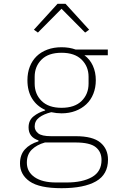

<svg xmlns="http://www.w3.org/2000/svg" viewBox="-20 -776 640 1008"><path d="M324 -756 448 -620 427 -605 303 -730 179 -605 158 -620 282 -756ZM303 212Q187 212 136 176.5Q85 141 85 82Q85 37 110.5 8.5Q136 -20 182 -34V-39Q130 -56 130 -107Q130 -144 156 -165Q182 -186 217 -196V-199Q173 -219 148.5 -258.5Q124 -298 124 -355Q124 -394 136.5 -426Q149 -458 172 -480.5Q195 -503 228.5 -515.5Q262 -528 303 -528Q344 -528 377 -516H546V-486H423Q452 -465 467.5 -431Q483 -397 483 -355Q483 -316 470 -283.5Q457 -251 433 -228.5Q409 -206 376 -193.5Q343 -181 303 -181Q277 -181 249 -187Q209 -177 185.5 -159Q162 -141 162 -112Q162 -91 180.5 -76Q199 -61 248 -61H378Q467 -61 507 -27.5Q547 6 547 62Q547 140 484 176Q421 212 303 212ZM303 -210Q372 -210 408.5 -246Q445 -282 445 -337V-373Q445 -427 408.5 -463Q372 -499 303 -499Q234 -499 198 -463Q162 -427 162 -373V-337Q162 -282 198.5 -246Q235 -210 303 -210ZM513 64Q513 21 482.5 -3.5Q452 -28 376 -28H216Q173 -16 147 9.5Q121 35 121 78Q121 126 161.5 154Q202 182 274 182H330Q413 182 463 153.5Q513 125 513 64Z"/></svg>

Font: IBM Plex Mono ExtLt
Style: Regular
Weight: 200
Monospace: yes
Designer: Mike Abbink, Paul van der Laan, Pieter van Rosmalen
Foundry: Bold Monday
Version: Version 2.3